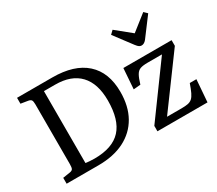

<svg xmlns="http://www.w3.org/2000/svg" viewBox="-138 -1067 1528 1355"><g transform="rotate(-30 625.5 -389.5)"><path d="M62 0V-48L120 -57Q139 -60 145 -70Q151 -80 151 -108V-596Q151 -621 144.5 -630.5Q138 -640 118 -643L62 -652V-700H349Q527 -700 621 -615.5Q715 -531 715 -372Q715 -255 668 -172Q621 -89 533 -44.5Q445 0 321 0ZM322 -55Q469 -55 538.5 -130.5Q608 -206 608 -364Q608 -502 540 -574Q472 -646 341 -646H250V-60Q261 -58 282 -56.5Q303 -55 322 -55ZM802 0V-44L1101 -454H984Q946 -454 924.5 -446.5Q903 -439 889.5 -415.5Q876 -392 862 -345L805 -340L817 -507H1210V-461L912 -55H1030Q1062 -55 1082.5 -59Q1103 -63 1117 -75.5Q1131 -88 1143 -113Q1155 -138 1170 -181H1224L1210 0ZM1009 -580Q999 -580 990 -585.5Q981 -591 968 -608L859 -753L886 -779L1009 -679L1136 -779L1162 -754L1048 -602Q1030 -580 1009 -580Z"/></g></svg>

Font: Text Regular
Style: Regular
Weight: 400
Designer: Latin by Veronika Burian and Jose Scaglione. Greek by Irene Vlachou. Cyrillic by Vera Evstafieva.
Foundry: TypeTogether
Version: Version 3.002